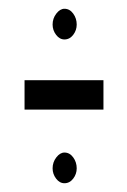

<svg xmlns="http://www.w3.org/2000/svg" viewBox="-20 -531 290 438"><path d="M127 -441Q116 -441 108 -451.5Q100 -462 100 -475Q100 -489 108.5 -500Q117 -511 127 -511Q139 -511 147 -500Q155 -489 155 -475Q155 -462 147 -451.5Q139 -441 127 -441ZM36 -281V-348H216V-281ZM127 -113Q116 -113 108 -123.5Q100 -134 100 -147Q100 -161 108.5 -172Q117 -183 127 -183Q139 -183 147 -172Q155 -161 155 -147Q155 -134 147 -123.5Q139 -113 127 -113Z"/></svg>

Font: Inconsolata UltraCondensed
Style: Regular
Weight: 400
Width: 1
Monospace: yes
Designer: Raph Levien, Cyreal, Brenton Simpson
Foundry: Raph Levien, Cyreal, Google
Version: Version 3.001; ttfautohint (v1.8.2.53-6de2)